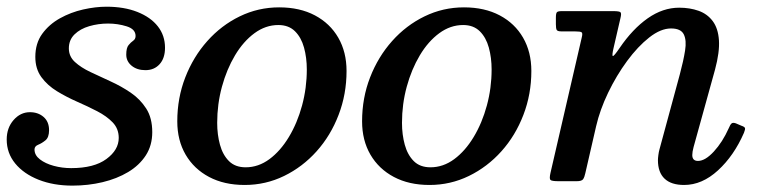

<svg xmlns="http://www.w3.org/2000/svg" viewBox="-22 -554 2329 587"><path d="M341 -132.5Q341 -95.5 303.2 -67.8Q265.5 -40 195.5 -40Q168 -40 142.2 -47Q116.5 -54 100 -66.8Q83.5 -79.5 83.5 -97Q83.5 -107 94.8 -111.5Q106 -116 117 -125Q128 -134 128 -156Q128 -182 111.2 -196.5Q94.5 -211 69.5 -211Q40.5 -211 19.5 -187Q-1.5 -163 -1.5 -127.5Q-1.5 -86 24.5 -54.2Q50.5 -22.5 96 -4.5Q141.5 13.5 199.5 13.5Q247.5 13.5 291.5 3Q335.5 -7.5 369.8 -28Q404 -48.5 423.8 -79Q443.5 -109.5 443.5 -150Q443.5 -193.5 425 -222.2Q406.5 -251 377.5 -270.8Q348.5 -290.5 316 -305.2Q283.5 -320 254.5 -333.8Q225.5 -347.5 207 -364.5Q188.5 -381.5 188.5 -406Q188.5 -432 206 -449Q223.5 -466 251 -474Q278.5 -482 308.5 -482Q338 -482 365.2 -473.5Q392.5 -465 392.5 -444Q392.5 -434.5 385.2 -429.5Q378 -424.5 371 -416Q364 -407.5 364 -387Q364 -366.5 380.5 -353Q397 -339.5 422.5 -339.5Q449.5 -339.5 466 -357.8Q482.5 -376 482.5 -408Q482.5 -445.5 460.5 -473.5Q438.5 -501.5 398 -517.5Q357.5 -533.5 303.5 -533.5Q270 -533.5 232.2 -525Q194.5 -516.5 161.2 -498Q128 -479.5 107 -450.5Q86 -421.5 86 -380Q86 -343.5 104.5 -318.2Q123 -293 152 -275.2Q181 -257.5 213.5 -243.2Q246 -229 275 -214Q304 -199 322.5 -179.8Q341 -160.5 341 -132.5Z M520 -183Q520 -125 545.5 -81.2Q571 -37.5 617.2 -13Q663.5 11.5 726 11.5Q790 11.5 846.5 -16Q903 -43.5 946 -91.5Q989 -139.5 1013.2 -202.8Q1037.5 -266 1037.5 -337Q1037.5 -395 1012.2 -438.8Q987 -482.5 940.8 -507Q894.5 -531.5 831.5 -531.5Q767.5 -531.5 711 -504Q654.5 -476.5 611.8 -428.5Q569 -380.5 544.5 -317.5Q520 -254.5 520 -183ZM642 -178.5Q642 -235.5 656.5 -288.8Q671 -342 696.5 -384.8Q722 -427.5 756 -452.5Q790 -477.5 829 -477.5Q860.5 -477.5 879.8 -458.5Q899 -439.5 907.5 -408.5Q916 -377.5 916 -341.5Q916 -285 901.5 -231.5Q887 -178 861.2 -135.2Q835.5 -92.5 801.8 -67.5Q768 -42.5 729 -42.5Q697 -42.5 678 -61.5Q659 -80.5 650.5 -111.5Q642 -142.5 642 -178.5Z M1085 -183Q1085 -125 1110.5 -81.2Q1136 -37.5 1182.2 -13Q1228.5 11.5 1291 11.5Q1355 11.5 1411.5 -16Q1468 -43.5 1511 -91.5Q1554 -139.5 1578.2 -202.8Q1602.5 -266 1602.5 -337Q1602.5 -395 1577.2 -438.8Q1552 -482.5 1505.8 -507Q1459.5 -531.5 1396.5 -531.5Q1332.5 -531.5 1276 -504Q1219.5 -476.5 1176.8 -428.5Q1134 -380.5 1109.5 -317.5Q1085 -254.5 1085 -183ZM1207 -178.5Q1207 -235.5 1221.5 -288.8Q1236 -342 1261.5 -384.8Q1287 -427.5 1321 -452.5Q1355 -477.5 1394 -477.5Q1425.5 -477.5 1444.8 -458.5Q1464 -439.5 1472.5 -408.5Q1481 -377.5 1481 -341.5Q1481 -285 1466.5 -231.5Q1452 -178 1426.2 -135.2Q1400.5 -92.5 1366.8 -67.5Q1333 -42.5 1294 -42.5Q1262 -42.5 1243 -61.5Q1224 -80.5 1215.5 -111.5Q1207 -142.5 1207 -178.5Z M1695.5 -520Q1683.5 -520 1680.5 -516.5Q1677.5 -513 1677.5 -500V-480Q1677.5 -467 1680 -462.5Q1682.5 -458 1695 -458H1735.5Q1752.5 -458 1756.2 -455.2Q1760 -452.5 1756.5 -439L1661 -25.5Q1657 -8 1660.8 -4Q1664.5 0 1686.5 0H1741Q1756.5 0 1760.8 -6.2Q1765 -12.5 1767.5 -24.5L1800.5 -168Q1812 -218 1837.2 -270.5Q1862.5 -323 1895.2 -367.5Q1928 -412 1963 -439.5Q1998 -467 2029.5 -467Q2059.5 -467 2068.5 -449Q2077.5 -431 2072.5 -399.5Q2067.5 -368 2056.5 -327L1994 -96.5Q1992 -89.5 1990.8 -79.8Q1989.5 -70 1989.5 -64.5Q1989.5 -27 2009.8 -7.8Q2030 11.5 2069.5 11.5Q2124.5 11.5 2173.2 -33.2Q2222 -78 2252.5 -148Q2257 -159 2255.5 -162.8Q2254 -166.5 2245 -169.5L2227.5 -177Q2218.5 -180 2214.5 -176.5Q2210.5 -173 2206 -162Q2187 -119.5 2160.5 -90.8Q2134 -62 2112 -62Q2094.5 -62 2094.5 -80Q2094.5 -89.5 2098.5 -104.5L2164 -341Q2178.5 -395 2176 -431.2Q2173.5 -467.5 2157 -489.5Q2140.5 -511.5 2113.8 -521Q2087 -530.5 2054.5 -530.5Q2004.5 -530.5 1958.2 -498Q1912 -465.5 1872.5 -407.5Q1854.5 -381 1851.5 -382.8Q1848.5 -384.5 1854 -408L1875 -499Q1878.5 -513 1875 -516.5Q1871.5 -520 1853 -520Z"/></svg>

Font: Besley Medium
Style: Italic
Weight: 500
Italic angle: -13°
Designer: Owen Earl
Foundry: indestructible type*
Version: Version 2.001